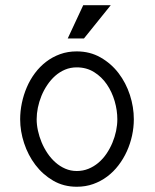

<svg xmlns="http://www.w3.org/2000/svg" viewBox="-20 -710 596 739"><path d="M495.1 -251Q495.1 -297.9 480 -344.5Q464.8 -391.1 436.3 -428.5Q407.7 -465.8 366.9 -489Q326.2 -512.2 275.4 -512.2Q240.7 -512.2 211.2 -501.5Q181.6 -490.7 157.5 -472.2Q133.3 -453.6 114.5 -428.5Q95.7 -403.3 83.3 -374.3Q70.8 -345.2 64.2 -313.7Q57.6 -282.2 57.6 -251Q57.6 -205.1 72.8 -158.9Q87.9 -112.8 116.2 -75.4Q144.5 -38.1 184.8 -14.6Q225.1 8.8 275.4 8.8Q309.6 8.8 338.9 -1.7Q368.2 -12.2 392.6 -30.5Q417 -48.8 436 -73.7Q455.1 -98.6 468.3 -127.7Q481.4 -156.7 488.3 -188.2Q495.1 -219.7 495.1 -251ZM431.6 -251Q431.6 -229 426.8 -205.8Q421.9 -182.6 412.6 -160.4Q403.3 -138.2 389.9 -118.4Q376.5 -98.6 358.9 -83.7Q341.3 -68.8 320.3 -60.3Q299.3 -51.8 275.4 -51.8Q252 -51.8 231.2 -60.8Q210.4 -69.8 193.4 -85Q176.3 -100.1 162.8 -120.1Q149.4 -140.1 140.1 -162.4Q130.9 -184.6 126 -207.3Q121.1 -230 121.1 -251Q121.1 -272.5 125.7 -295.4Q130.4 -318.4 139.4 -340.6Q148.4 -362.8 161.9 -382.8Q175.3 -402.8 192.4 -418Q209.5 -433.1 230.2 -441.9Q251 -450.7 275.4 -450.7Q313 -450.7 342.3 -432.4Q371.6 -414.1 391.4 -385Q411.1 -356 421.4 -320.6Q431.6 -285.2 431.6 -251ZM240.7 -562H303.2L406.2 -689.9H300.3Z"/></svg>

Font: Saysettha
Style: Regular
Weight: 400
Designer: John M. Durdin
Foundry: Lao Script for Windows
Version: Version 2.201